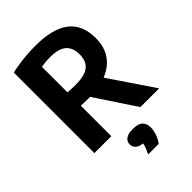

<svg xmlns="http://www.w3.org/2000/svg" viewBox="-285 -861 1222 1222"><g transform="rotate(-45 325.5 -250.5)"><path d="M61 0V-725.5Q93 -732.5 128.2 -737.8Q163.5 -743 201 -746Q238.5 -749 278 -749Q432 -749 508.8 -690.5Q585.5 -632 585.5 -511.5Q585.5 -433 549 -379.8Q512.5 -326.5 445.2 -299.5Q378 -272.5 285 -272.5Q263.5 -272.5 247 -273.2Q230.5 -274 213.5 -274.5V0ZM475.5 0 249.5 -341H413.5L644 0ZM286 -391.5Q363.5 -391.5 401.5 -419.5Q439.5 -447.5 439.5 -511Q439.5 -552.5 423.5 -579.2Q407.5 -606 375.8 -618.8Q344 -631.5 295.5 -631.5Q271 -631.5 251.5 -629.5Q232 -627.5 213.5 -624.5V-395Q226.5 -394 237.8 -393Q249 -392 260.8 -391.8Q272.5 -391.5 286 -391.5ZM297 248Q314 215 320.5 192Q327 169 327 144.5L356.5 176.5H345Q300 176.5 279.5 161Q259 145.5 259 120Q259 94 279.8 79Q300.5 64 344.5 64Q389.5 64 410.2 83.2Q431 102.5 431 138Q431 164.5 420.2 195Q409.5 225.5 392.5 248Z"/></g></svg>

Font: Encode Sans SemiCondensed
Style: Bold
Weight: 700
Width: 4
Designer: Multiple Designers
Foundry: Impallari Type
Version: Version 3.002